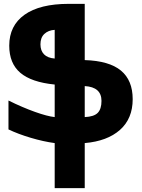

<svg xmlns="http://www.w3.org/2000/svg" viewBox="-20 -734 739 997"><path d="M669 -219Q669 -118 603 -59.5Q537 -1 420 9V243H264V9Q205 1 139.5 -18.5Q74 -38 24 -62V-212Q97 -176 161.5 -153Q226 -130 264 -126V-295Q143 -307 85.5 -356Q28 -405 28 -497Q28 -601 107.5 -657.5Q187 -714 337 -714H420V-422Q547 -418 608 -367.5Q669 -317 669 -219ZM264 -430V-579Q231 -577 210.5 -558Q190 -539 190 -504Q190 -471 208.5 -452Q227 -433 264 -430ZM507 -210Q507 -282 420 -287V-126Q468 -128 487.5 -148Q507 -168 507 -210Z"/></svg>

Font: Noto Sans Armenian Black Cond
Style: Regular
Weight: 900
Width: 3
Designer: Monotype Design team
Foundry: Monotype Imaging Inc.
Version: Version 1.000